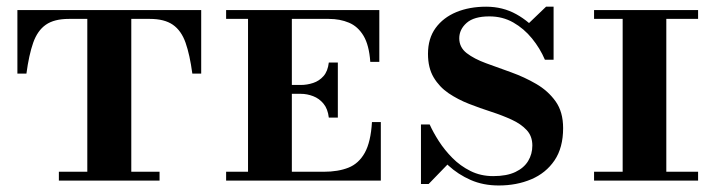

<svg xmlns="http://www.w3.org/2000/svg" viewBox="-20 -540 2150 574"><path d="M32 -320V-510H581.5V-320H555Q547.5 -376 534.8 -412.2Q522 -448.5 496.8 -466Q471.5 -483.5 428 -483.5H186Q142 -483.5 117 -466Q92 -448.5 79.2 -412.2Q66.5 -376 59 -320ZM156 0V-26.5H457V0ZM241 0V-503H372.5V0Z M963 -188.5Q960 -214.5 947.2 -230Q934.5 -245.5 916.2 -252.5Q898 -259.5 879.5 -259.5H824.5V-286H879.5Q898 -286 916.2 -292Q934.5 -298 947.2 -312.5Q960 -327 963 -353H990V-188.5ZM1092 -175H1118.5V0H656V-26.5H721.5V-483.5H656V-510H1114V-355H1087Q1083.5 -405 1066.8 -433Q1050 -461 1023.2 -472.2Q996.5 -483.5 963 -483.5H852.5V-26.5H947.5Q991 -26.5 1021.8 -38.8Q1052.5 -51 1070.5 -83.2Q1088.5 -115.5 1092 -175Z M1471 14.5Q1424.5 14.5 1387 -2Q1349.5 -18.5 1320.5 -45.2Q1291.5 -72 1271.2 -104.2Q1251 -136.5 1238.5 -168H1264.5Q1275 -144.5 1292 -118Q1309 -91.5 1332.5 -67.8Q1356 -44 1386.5 -28.8Q1417 -13.5 1454.5 -13.5Q1495 -13.5 1520.8 -25.8Q1546.5 -38 1559 -58.8Q1571.5 -79.5 1571.5 -105Q1571.5 -133 1554.5 -151.2Q1537.5 -169.5 1509.8 -182.2Q1482 -195 1448.8 -205.8Q1415.5 -216.5 1382.2 -229.5Q1349 -242.5 1321.2 -261.2Q1293.5 -280 1276.5 -308.5Q1259.5 -337 1259.5 -379Q1259.5 -425 1282.2 -456.2Q1305 -487.5 1344.2 -503.8Q1383.5 -520 1433.5 -520Q1483 -520 1523.5 -497.5Q1564 -475 1592.5 -439Q1621 -403 1635 -361.5H1609Q1594.5 -395.5 1570.5 -425Q1546.5 -454.5 1514.5 -472.8Q1482.5 -491 1443 -491Q1397 -491 1375 -471.5Q1353 -452 1353 -425.5Q1353 -398.5 1375.2 -381.2Q1397.5 -364 1433 -351Q1468.5 -338 1508.2 -323.8Q1548 -309.5 1583.2 -289Q1618.5 -268.5 1641 -237Q1663.5 -205.5 1663.5 -157Q1663.5 -98.5 1637.8 -60.5Q1612 -22.5 1568.2 -4Q1524.5 14.5 1471 14.5ZM1238.5 10V-168Q1255 -143 1268.2 -124.2Q1281.5 -105.5 1294.8 -89.2Q1308 -73 1323.5 -54L1261.5 10ZM1635 -361.5Q1622.5 -385.5 1609.8 -400.5Q1597 -415.5 1582.8 -429.2Q1568.5 -443 1551.5 -461.5L1612.5 -520H1635Z M1841.5 0V-510H1972V0ZM1756 0V-26.5H2067V0ZM1756 -483.5V-510H2067V-483.5Z"/></svg>

Font: Bodoni Moda SC 9pt SemiBold
Style: Regular
Weight: 600
Designer: Owen Earl
Foundry: indestructible type
Version: Version 2.005